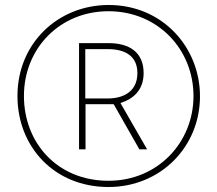

<svg xmlns="http://www.w3.org/2000/svg" viewBox="-20 -742 871 770"><path d="M415 8C623 8 782 -152 782 -356C782 -552 632 -722 416 -722C213 -722 50 -569 50 -357C50 -153 198 8 415 8ZM415 -17C210 -17 76 -169 76 -357C76 -549 221 -697 415 -697C614 -697 756 -543 756 -357C756 -172 614 -17 415 -17ZM297 -143H323V-324H436L539 -143H570L463 -329C515 -345 556 -381 556 -449C556 -533 498 -569 416 -569H297ZM411 -347H322V-545H413C482 -545 531 -517 531 -449C531 -377 478 -347 411 -347Z"/></svg>

Font: Noto Sans Lao SemiCondensed Thin
Style: Regular
Weight: 100
Width: 4
Designer: Monotype Design Team
Foundry: Monotype Imaging Inc.
Version: Version 2.003